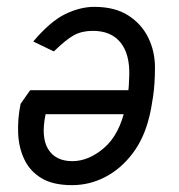

<svg xmlns="http://www.w3.org/2000/svg" viewBox="-20 -530 522 560"><path d="M255 -510Q315 -510 354 -485Q393 -460 412.5 -420Q432 -380 432 -333Q432 -286 426.5 -248.5Q421 -211 415 -188Q400 -126 366 -81.5Q332 -37 286.5 -13.5Q241 10 190 10Q135 10 101.5 -10Q68 -30 51.5 -64Q35 -98 33 -140Q31 -182 40 -227L68 -267H370L361 -197H113Q99 -130 120.5 -95Q142 -60 191 -60Q239 -60 284 -99Q329 -138 346 -218Q351 -239 353.5 -257Q356 -275 357 -309Q359 -372 331.5 -406Q304 -440 251 -440Q219 -440 196 -427.5Q173 -415 137 -380L77 -409Q127 -468 170.5 -489Q214 -510 255 -510Z"/></svg>

Font: Finlandica
Style: Italic
Weight: 400
Italic angle: -8°
Designer: Niklas Ekholm, Juho Hiilivirta, Jaakko Suomalainen
Foundry: Helsinki Type Studio
Version: Version 1.064